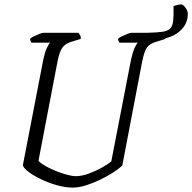

<svg xmlns="http://www.w3.org/2000/svg" viewBox="-20 -853 874 873"><path d="M311 0Q277 0 238 -11Q199 -22 164.5 -39Q130 -56 108 -73Q86 -90 84 -102L177 -583Q184 -616 193 -635Q202 -654 208 -659H123Q122 -661 119.5 -665.5Q117 -670 117 -677Q122 -682 134.5 -688Q147 -694 159.5 -699Q172 -704 178 -704H337Q339 -701 343.5 -694Q348 -687 347 -676L304 -663Q275 -654 262.5 -635Q250 -616 242 -576L155 -122Q163 -112 183.5 -100Q204 -88 230.5 -77Q257 -66 282.5 -59Q308 -52 326 -52Q352 -52 384.5 -64Q417 -76 445 -92Q473 -108 486 -119L576 -583Q584 -618 592.5 -636Q601 -654 607 -659H523Q522 -661 519.5 -665.5Q517 -670 517 -677Q524 -683 536.5 -689Q549 -695 561 -699.5Q573 -704 577 -704H722Q724 -700 728 -694.5Q732 -689 732 -676L687 -662Q661 -654 648.5 -637.5Q636 -621 626 -571L536 -100Q521 -86 494 -68.5Q467 -51 434.5 -35.5Q402 -20 370 -10Q338 0 311 0ZM691 -675Q682 -675 670 -676.5Q658 -678 650 -682L651 -704Q694 -705 718.5 -708.5Q743 -712 754 -723.5Q765 -735 767.5 -759Q770 -783 769 -825Q782 -830 790.5 -831.5Q799 -833 804 -833Q812 -833 823 -818.5Q834 -804 834 -790Q834 -741 793.5 -708Q753 -675 691 -675Z"/></svg>

Font: Texturina Thin
Style: Italic
Weight: 100
Italic angle: -11°
Designer: Guillermo Torres Carreño
Foundry: Omnibus-Type
Version: Version 1.002; ttfautohint (v1.8.3)